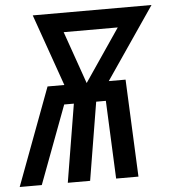

<svg xmlns="http://www.w3.org/2000/svg" viewBox="-66 -783 742 831"><g transform="rotate(-5 304.5 -367.5)"><path d="M-14 0 144 -423H217L107 -735H623L410 -423H483L502 0H405L390 -339H348L292 0H195L251 -339H209L82 0ZM314 -423 469 -651H234Z"/></g></svg>

Font: Iosevka Curly Medium Extended
Style: Italic
Weight: 500
Width: 7
Italic angle: -9°
Monospace: yes
Designer: Belleve Invis
Foundry: Belleve Invis
Version: Version 11.1.0; ttfautohint (v1.8.3)